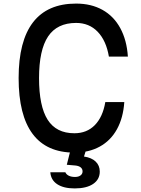

<svg xmlns="http://www.w3.org/2000/svg" viewBox="-20 -836 790 1072"><path d="M84 -400Q84 -607 164.5 -711.5Q245 -816 405 -816Q489 -816 552 -781Q615 -746 651.5 -679Q688 -612 694 -520H588Q573 -609 525.5 -658.5Q478 -708 405 -708Q299 -708 248.5 -632.5Q198 -557 198 -400Q198 -243 246 -167.5Q294 -92 395 -92Q465 -92 509.5 -137.5Q554 -183 568 -266H674Q668 -178 633 -114.5Q598 -51 537 -17.5Q476 16 395 16Q240 16 162 -88.5Q84 -193 84 -400ZM467 -20 449 38Q491 44 514 66Q537 88 537 122Q537 166 500 191Q463 216 397 216Q335 216 299.5 192.5Q264 169 261 126H345Q350 138 364 145Q378 152 399 152Q418 152 429.5 143.5Q441 135 441 121Q441 107 430.5 98.5Q420 90 400 88L353 84L379 -20Z"/></svg>

Font: Martian Mono sWd Rg
Style: Regular
Weight: 400
Width: 6
Monospace: yes
Designer: Roman Shamin
Foundry: Evil Martians
Version: Version 1.000